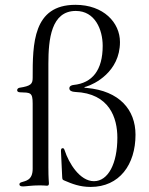

<svg xmlns="http://www.w3.org/2000/svg" viewBox="-20 -754 605 781"><path d="M348.7 6.4C465.9 6.4 531.2 -84.5 531.2 -206C531.2 -307.5 465.9 -384.2 333.1 -396.3C325.3 -397 323.2 -397 323.2 -398.4C323.2 -399.9 326.7 -400.6 331.7 -402C362.2 -411.2 468 -460.9 468 -583.1C468 -661.9 401.3 -734.4 286.9 -734.4C113.6 -734.4 112.9 -575.3 112.9 -437.5C112.9 -412.6 105.8 -404.1 58.9 -397C53.6 -396 49.7 -391.7 49.7 -387.1C49.7 -381.7 54.3 -378.9 61.1 -378.6C103 -377.1 112.9 -379.3 112.9 -333.1V-67.5C112.9 -20.6 84.5 -18.5 67.5 -12.8C63.2 -11.4 58.9 -9.2 58.9 -4.3C58.9 2.1 64.6 4.3 73.9 4.3C86.6 4.3 107.2 0 143.5 0C164.8 0 162.6 1.4 169.7 1.4C176.1 1.4 179 0 179 -8.5C179 -15.6 176.8 -24.9 176.8 -74.6V-495C176.8 -594.5 188.2 -709.5 288.4 -709.5C366.5 -709.5 397.7 -633.5 397.7 -567.5C397.7 -468.8 355.8 -416.2 279.1 -408.4C270.6 -407.7 262.1 -403.4 262.1 -394.9C262.1 -384.9 272 -380.7 285.5 -380C426.1 -374.3 457.4 -273.4 457.4 -193.9C457.4 -88.1 419.7 -17 362.2 -17C304.7 -17 259.9 -90.2 242.9 -142.8C240.8 -149.1 238.6 -151.3 235.1 -151.3C228.7 -151.3 228 -145.6 228 -139.2C228 -130.7 228 -130.7 233 -33.4C233.7 -23.4 234.4 -22.7 242.9 -19.2C272.7 -6.4 304.7 6.4 348.7 6.4Z"/></svg>

Font: Margiela Serif Light
Style: Regular
Weight: 300
Designer: Andreas Faust, Stefan Endress
Version: Version 1.002;FEAKit 1.0